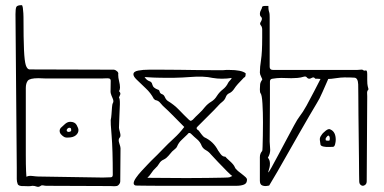

<svg xmlns="http://www.w3.org/2000/svg" viewBox="-20 -720 1488 744"><path d="M72 1Q52 2 48.5 -7Q45 -16 45 -26V-70L40 -665Q40 -685 43 -692.5Q46 -700 64 -700Q67 -700 68.5 -690Q70 -680 70.5 -668.5Q71 -657 71 -654Q71 -569 73 -526Q75 -483 80 -467.5Q85 -452 94 -451L422 -450Q428 -449 434 -443.5Q440 -438 438 -431Q438 -419 441.5 -405.5Q445 -392 445 -381Q445 -372 441 -367Q448 -360 446 -354Q444 -348 441 -342Q445 -338 444.5 -315.5Q444 -293 442.5 -267Q441 -241 441 -225Q441 -221 445 -206.5Q449 -192 444 -187Q437 -180 442 -165.5Q447 -151 447 -146Q447 -112 446.5 -82.5Q446 -53 446 -18Q446 -11 441 -5Q436 1 430 1Q424 2 419.5 1.5Q415 1 409 1L160 0Q154 0 148 -1.5Q142 -3 138 0Q130 6 122 3Q114 0 106 0Q96 2 87 1.5Q78 1 72 1ZM378 -32Q386 -32 394 -32.5Q402 -33 409 -33Q417 -33 417 -43Q417 -141 412.5 -194.5Q408 -248 409 -255Q411 -263 412 -277Q413 -291 414 -304Q415 -317 417 -320Q422 -327 416.5 -339Q411 -351 409 -359Q408 -363 408.5 -372.5Q409 -382 409 -407Q409 -414 403 -416Q396 -417 389.5 -416.5Q383 -416 377 -416H155Q142 -416 142 -416.5Q142 -417 129 -417Q95 -417 87.5 -407Q80 -397 80 -379Q80 -344 80 -298Q80 -252 80 -205.5Q80 -159 80 -120Q80 -81 81 -57.5Q82 -34 83 -35Q90 -40 106 -38Q122 -36 129 -36ZM244 -187Q234 -186 227.5 -190Q221 -194 215 -201Q207 -213 215 -224Q223 -232 232.5 -240Q242 -248 252 -248Q270 -248 277 -235.5Q284 -223 284 -216Q284 -204 273.5 -195.5Q263 -187 244 -187ZM246 -209Q256 -209 256 -216Q256 -218 255 -221.5Q254 -225 249 -225Q243 -225 239 -218Q238 -217 239 -212Q243 -208 246 -209Z M895 0Q883 0 851 0Q819 0 775.5 0Q732 0 686 0Q640 0 600 0Q560 0 534 -0.5Q508 -1 506 -1Q498 -3 498 -10Q498 -18 507 -31Q516 -44 529 -58Q542 -72 552.5 -83Q563 -94 566 -97Q577 -108 589 -119.5Q601 -131 611 -142Q631 -163 653.5 -183.5Q676 -204 694 -228Q673 -249 652.5 -270Q632 -291 611 -310Q605 -317 599 -323.5Q593 -330 583 -332Q581 -332 579.5 -334Q578 -336 576 -337Q564 -360 545 -377.5Q526 -395 508 -413Q497 -424 497 -432Q497 -443 515.5 -446.5Q534 -450 558 -450Q573 -450 604.5 -450Q636 -450 674 -449.5Q712 -449 748.5 -448.5Q785 -448 811 -448Q837 -448 844 -448Q851 -449 857 -449Q863 -449 868 -449Q916 -449 932 -436Q932 -429 931 -425Q930 -421 925 -419Q897 -391 888.5 -377.5Q880 -364 869 -359Q859 -355 855 -344Q851 -333 842 -326Q833 -319 825.5 -310.5Q818 -302 810 -294L778 -262Q770 -254 762 -246Q754 -238 746 -230Q736 -222 750 -214Q752 -211 760 -200.5Q768 -190 772 -188Q807 -172 825 -137Q826 -135 834.5 -123.5Q843 -112 853 -113Q857 -108 871.5 -95Q886 -82 890 -72Q892 -66 902 -57.5Q912 -49 923 -41Q934 -33 937 -26Q938 -10 926 -5Q914 0 895 0ZM713 -255Q718 -251 720.5 -252Q723 -253 727 -256Q738 -268 751 -280Q764 -292 774 -305Q785 -318 798.5 -326Q812 -334 821 -349Q830 -363 843.5 -373.5Q857 -384 864 -399Q866 -403 871 -408Q876 -413 878 -418Q860 -415 840 -415Q822 -415 804 -418Q770 -426 715.5 -421.5Q661 -417 589 -419Q582 -419 573.5 -419.5Q565 -420 548 -421Q538 -422 541.5 -419Q545 -416 549 -411Q554 -407 561 -404.5Q568 -402 570 -393Q572 -385 577.5 -380.5Q583 -376 591 -373Q597 -372 598.5 -365Q600 -358 608 -355Q615 -353 619 -343.5Q623 -334 630 -329Q655 -314 674 -294Q693 -274 713 -255ZM551 -31Q580 -31 620 -30.5Q660 -30 702.5 -30Q745 -30 782 -30.5Q819 -31 843 -31.5Q867 -32 869 -33Q877 -37 880 -38Q876 -40 859.5 -56.5Q843 -73 825 -92Q807 -111 797 -122Q789 -132 778 -138Q767 -144 762 -154Q756 -170 744 -180Q732 -190 722 -200Q713 -210 706 -199Q696 -189 684 -178Q672 -167 666 -152Q664 -147 658 -142.5Q652 -138 647 -133Q640 -125 632.5 -116Q625 -107 615 -102Q603 -97 597 -86.5Q591 -76 582 -68Q574 -61 566.5 -49.5Q559 -38 551 -31Z M1386 0Q1381 0 1376.5 -4.5Q1372 -9 1372 -18Q1372 -19 1371.5 -43Q1371 -67 1371 -105.5Q1371 -144 1370 -188.5Q1369 -233 1369 -275Q1369 -317 1368.5 -349Q1368 -381 1368 -393Q1367 -418 1353.5 -419Q1340 -420 1315 -420Q1301 -420 1281.5 -417Q1262 -414 1252 -414Q1242 -392 1230 -364Q1218 -336 1207 -319Q1196 -301 1178 -270Q1160 -239 1138.5 -201.5Q1117 -164 1095.5 -126Q1074 -88 1055 -55Q1036 -22 1023 -1Q1023 -1 1014 0.5Q1005 2 996 -1.5Q987 -5 987 -20V-111Q987 -125 996 -135Q997 -136 997.5 -152Q998 -168 998.5 -193.5Q999 -219 999 -246Q999 -285 997 -318.5Q995 -352 990 -358Q988 -360 987.5 -365Q987 -370 987 -374Q987 -384 988 -393Q989 -402 996 -411Q997 -413 992 -422.5Q987 -432 987 -439Q987 -460 991.5 -488Q996 -516 996 -574V-605Q996 -616 990.5 -622Q985 -628 991 -636Q995 -643 995 -647Q995 -652 991 -655.5Q987 -659 987 -666Q987 -674 991 -680.5Q995 -687 996 -694Q999 -697 1006 -697Q1013 -697 1020 -697Q1020 -683 1021.5 -678.5Q1023 -674 1024 -669.5Q1025 -665 1025 -651V-461Q1025 -449 1038 -449H1364Q1372 -449 1378 -450Q1384 -451 1386 -449Q1391 -445 1397 -447Q1403 -449 1403 -432V-410Q1403 -403 1403.5 -395.5Q1404 -388 1408 -374Q1402 -367 1402.5 -360Q1403 -353 1403 -346L1401 -18Q1401 -9 1396 -4.5Q1391 0 1386 0ZM1019 -52Q1021 -51 1031.5 -70Q1042 -89 1057.5 -118Q1073 -147 1089.5 -178Q1106 -209 1119.5 -234Q1133 -259 1141 -269Q1153 -284 1168 -311Q1183 -338 1197.5 -366.5Q1212 -395 1222 -414Q1214 -415 1202 -415Q1198 -420 1194 -420Q1191 -420 1186.5 -417.5Q1182 -415 1179 -415Q1173 -415 1169 -420Q1165 -425 1158 -423Q1145 -419 1132.5 -418Q1120 -417 1109 -417Q1099 -417 1089.5 -417.5Q1080 -418 1070 -418Q1054 -418 1036 -415Q1026 -414 1026 -404Q1026 -374 1026 -334Q1026 -294 1025.5 -251.5Q1025 -209 1025 -171Q1025 -164 1026 -155.5Q1027 -147 1027 -139Q1027 -132 1025 -124.5Q1023 -117 1018 -109Q1026 -100 1026 -86Q1026 -77 1024.5 -71.5Q1023 -66 1019 -52ZM1270 -151Q1266 -151 1255 -150.5Q1244 -150 1234 -152Q1224 -154 1222 -159Q1221 -167 1219.5 -177Q1218 -187 1226 -197Q1230 -204 1242 -213.5Q1254 -223 1261 -218Q1281 -209 1281 -178Q1281 -171 1278.5 -161Q1276 -151 1270 -151ZM1255 -175Q1257 -175 1257.5 -178Q1258 -181 1258 -183Q1258 -191 1254 -194Q1252 -196 1248.5 -192.5Q1245 -189 1244 -187Q1242 -185 1242 -182.5Q1242 -180 1242 -177Q1243 -175 1248.5 -175Q1254 -175 1255 -175Z"/></svg>

Font: Sankofa Display
Style: Regular
Weight: 400
Designer: Batsirai Madzonga
Foundry: Batsirai Madzonga
Version: Version 1.000; ttfautohint (v1.8.4.7-5d5b)